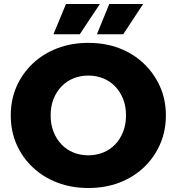

<svg xmlns="http://www.w3.org/2000/svg" viewBox="-20 -929 886 963"><path d="M423 14Q339 14 268 -13Q197 -40 144.5 -89.5Q92 -139 63 -205Q34 -271 34 -350Q34 -429 63 -495Q92 -561 144.5 -610.5Q197 -660 268 -687Q339 -714 423 -714Q508 -714 578.5 -687Q649 -660 701 -610.5Q753 -561 782.5 -495Q812 -429 812 -350Q812 -271 782.5 -204.5Q753 -138 701 -89Q649 -40 578.5 -13Q508 14 423 14ZM423 -150Q463 -150 497.5 -164Q532 -178 557.5 -204.5Q583 -231 597.5 -268Q612 -305 612 -350Q612 -396 597.5 -432.5Q583 -469 557.5 -495.5Q532 -522 497.5 -536Q463 -550 423 -550Q383 -550 348.5 -536Q314 -522 288.5 -495.5Q263 -469 248.5 -432.5Q234 -396 234 -350Q234 -305 248.5 -268Q263 -231 288.5 -204.5Q314 -178 348.5 -164Q383 -150 423 -150ZM466 -757 528 -909H698L598 -757ZM248 -757 311 -909H481L380 -757Z"/></svg>

Font: MOST Montserrat ExtraBold
Style: Regular
Weight: 800
Designer: Julieta Ulanovsky
Foundry: Julieta Ulanovsky
Version: Version 8.000;March 11, 2024;FontCreator 15.0.0.2926 64-bit